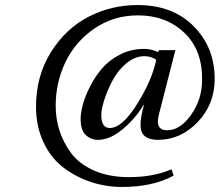

<svg xmlns="http://www.w3.org/2000/svg" viewBox="-20 -727 872 762"><path d="M123 -303Q123 -425 181.5 -519Q240 -613 330.5 -660Q421 -707 526 -707Q665 -707 748.5 -623Q832 -539 832 -414Q832 -313 764.5 -242.5Q697 -172 607 -172Q558 -172 543.5 -201Q529 -230 551 -309L549 -310Q522 -262 469.5 -216.5Q417 -171 366 -172Q339 -173 319.5 -192Q300 -211 300 -255Q300 -279 309 -312.5Q318 -346 338 -385Q358 -424 386 -456.5Q414 -489 457.5 -511Q501 -533 552 -533Q582 -533 607 -520L611 -528H676L610 -270Q595 -210 644 -210Q695 -210 738.5 -271.5Q782 -333 782 -409Q784 -528 711.5 -597Q639 -666 528 -666Q431 -666 355 -614Q279 -562 240 -481Q201 -400 201 -307Q201 -257 215.5 -210.5Q230 -164 261.5 -120.5Q293 -77 352.5 -50.5Q412 -24 492 -24Q588 -24 661 -55L669 -30Q587 15 464 15Q400 15 340 -5Q280 -25 231 -62.5Q182 -100 152.5 -162.5Q123 -225 123 -303ZM382 -270Q382 -219 416 -219Q465 -219 524.5 -314.5Q584 -410 600 -490Q579 -504 553 -504Q516 -504 482.5 -476.5Q449 -449 428 -410Q407 -371 394.5 -332.5Q382 -294 382 -270Z"/></svg>

Font: Heuristica
Style: Italic
Weight: 400
Italic angle: -13°
Version: Version 1.0.2